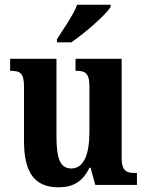

<svg xmlns="http://www.w3.org/2000/svg" viewBox="-20 -786 624 816"><path d="M222 -619V-606H283C340 -645 428 -721 450 -756V-766H308C291 -721 249 -662 222 -619ZM229 10C290 10 332 -14 360 -73H365L385 0H562V-51H554C521 -51 497 -56 497 -115V-536H301V-485H304C338 -485 360 -479 360 -420V-225C360 -131 337 -70 283 -70C233 -70 220 -117 220 -210V-536H23V-485H26C68 -485 82 -473 82 -416V-187C82 -52 127 10 229 10Z"/></svg>

Font: Noto Serif Condensed
Style: Bold
Weight: 700
Width: 3
Designer: Monotype Design Team
Foundry: Monotype Imaging Inc.
Version: Version 2.015